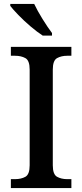

<svg xmlns="http://www.w3.org/2000/svg" viewBox="-20 -951 416 971"><path d="M35 0V-45H56Q87 -45 108.5 -57Q130 -69 130 -115V-599Q130 -645 108.5 -657Q87 -669 56 -669H35V-714H341V-669H320Q290 -669 268.5 -657Q247 -645 247 -599V-115Q247 -69 268.5 -57Q290 -45 320 -45H341V0ZM196 -771Q168 -789 134.5 -817.5Q101 -846 73 -875Q45 -904 32 -921V-931H153Q169 -897 195 -855Q221 -813 243 -784V-771Z"/></svg>

Font: Noto Serif NP Hmong Medium
Style: Regular
Weight: 500
Designer: Dalton Maag Ltd
Foundry: Dalton Maag Ltd
Version: Version 1.001; ttfautohint (v1.8.4.7-5d5b)